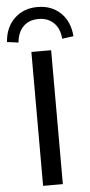

<svg xmlns="http://www.w3.org/2000/svg" viewBox="-103 -972 474 1007"><g transform="rotate(-5 134.0 -468.5)"><path d="M82 0V-705H186V0ZM19 -760 -41 -768Q-35 -846 13 -891.5Q61 -937 134 -937Q208 -937 255.5 -891.5Q303 -846 309 -768L249 -760Q245 -814 214 -844Q183 -874 134 -874Q84 -874 54 -844Q24 -814 19 -760Z"/></g></svg>

Font: Nunito Sans 12pt ExtraLight 12pt SemiBold
Style: Regular
Weight: 600
Version: Version 3.101;gftools[0.9.27]